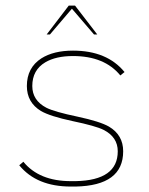

<svg xmlns="http://www.w3.org/2000/svg" viewBox="-20 -669 535 691"><path d="M428.2 -409.7 413.1 -397.5Q356 -467.3 242.7 -467.3Q181.2 -467.3 143.1 -444.8Q96.2 -417 96.2 -359.4Q96.2 -307.6 147 -281.2Q175.8 -266.6 259.8 -249Q339.8 -231.9 372.1 -213.4Q423.3 -183.1 423.3 -124.5Q423.3 -1 252.4 2.4H234.9Q111.8 2.4 49.3 -74.2L64 -86.9Q121.1 -17.1 234.9 -17.1H252.4Q403.8 -20 403.8 -124.5Q403.8 -175.8 352.5 -201.7Q324.7 -215.8 240.2 -233.4Q160.2 -250.5 127.4 -269.5Q76.7 -300.3 76.7 -359.4Q76.7 -425.3 128.9 -459Q172.9 -486.8 242.7 -486.8Q365.2 -486.8 428.2 -409.7ZM238.8 -637.7 159.7 -544.9H147.9L227.5 -648.9H250L330.1 -544.9H318.4Z"/></svg>

Font: Fortheenas_01
Style: Regular
Weight: 100
Designer: Situjuh Nazara
Version: Version 1.10 September 8, 2014